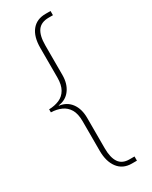

<svg xmlns="http://www.w3.org/2000/svg" viewBox="-228 -810 785 991"><g transform="rotate(-30 164.0 -314.0)"><path d="M240 132Q187 132 158 94Q129 56 129 -8V-184Q129 -229 113.5 -255Q98 -281 71 -293Q44 -305 10 -306V-324Q44 -325 71 -336.5Q98 -348 113.5 -374.5Q129 -401 129 -445V-621Q129 -688 158 -724Q187 -760 240 -760H270V-735H245Q199 -735 178.5 -706.5Q158 -678 158 -620V-443Q158 -391 132.5 -356.5Q107 -322 63 -317V-315Q108 -309 133 -275Q158 -241 158 -187V-6Q158 49 177.5 78Q197 107 240 107H270V132Z"/></g></svg>

Font: Noto Serif Bengali Thin
Style: Regular
Weight: 250
Version: Version 2.003